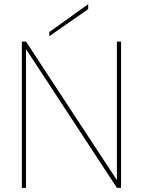

<svg xmlns="http://www.w3.org/2000/svg" viewBox="-20 -903 687 923"><path d="M562 0H542L105 -667V0H85V-703H105L542 -37V-703H562ZM404 -859 217 -729V-749L404 -883Z"/></svg>

Font: Fz Poppins Thin
Style: Regular
Weight: 100
Designer: Ninad Kale (Devanagari), Jonny Pinhorn (Latin)
Foundry: Indian Type Foundry
Version: Vit hóa bi Vntype.Com & FontZin.Com